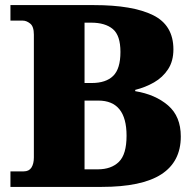

<svg xmlns="http://www.w3.org/2000/svg" viewBox="-20 -734 760 754"><path d="M21 0V-61H73Q94 -61 103.5 -76Q113 -91 113 -116V-598Q113 -630 98.5 -641.5Q84 -653 70 -653H21V-714H349Q501 -714 581 -674.5Q661 -635 661 -540Q661 -494 640 -462Q619 -430 585 -410.5Q551 -391 511 -381V-376Q590 -363 640 -320Q690 -277 690 -198Q690 -99 613.5 -49.5Q537 0 379 0ZM340 -408Q396 -408 424.5 -436Q453 -464 453 -530Q453 -595 423 -620Q393 -645 338 -645H312V-408ZM364 -69Q417 -69 447 -98.5Q477 -128 477 -201Q477 -339 366 -339H312V-69Z"/></svg>

Font: Noto Serif Myanmar Black
Style: Regular
Weight: 900
Designer: Ben Mitchell and the Monotype Design Team
Foundry: Monotype Imaging Inc.
Version: Version 2.106; ttfautohint (v1.8.4.7-5d5b)